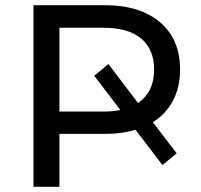

<svg xmlns="http://www.w3.org/2000/svg" viewBox="-20 -720 773 740"><path d="M647 -332.5C665 -366.8 674 -406.7 674 -452C674 -530 648.2 -590.8 596.5 -634.5C544.8 -678.2 473.7 -700 383 -700H109V0H209V-204H383C428.3 -204 468 -209.3 502 -220L606 -84L661 -129L569 -249C603 -270.3 629 -298.2 647 -332.5ZM444 -296C424 -292 402.3 -290 379 -290H209V-613H379C442.3 -613 490.7 -599.2 524 -571.5C557.3 -543.8 574 -504 574 -452C574 -394 553.3 -351 512 -323L398 -473L343 -428Z"/></svg>

Font: Rookery
Style: Regular
Weight: 400
Designer: Ryan Kimball / Julieta Ulanovsky
Foundry: Motorola Mobility LLC.
Version: Version 1.0